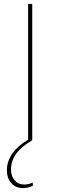

<svg xmlns="http://www.w3.org/2000/svg" viewBox="-20 -714 307 977"><path d="M96 243Q60 243 37.5 218Q15 193 15 152Q15 107 43.5 66.5Q72 26 123 -3V-694H144V0Q36 61 36 148Q36 182 54.5 203.5Q73 225 103 225Q126 225 146 215L148 230Q127 243 96 243Z"/></svg>

Font: Cantarell Thin
Style: Regular
Weight: 100
Designer: Dave Crossland, Nikolaus Waxweiler, Florian Fecher, Jacques Le Bailly, Eben Sorkin, Alexei Vanyashin, Alexios Zavras, Em
Version: Version 0.303